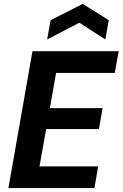

<svg xmlns="http://www.w3.org/2000/svg" viewBox="-20 -962 627 982"><path d="M23 0 146 -700H587L567 -589H267L235 -409H505L486 -302H216L182 -111H482L463 0ZM221 -760 239 -859 403 -942 536 -859 519 -760 386 -846Z"/></svg>

Font: DM Sans 24pt ExtraBold
Style: Italic
Weight: 800
Italic angle: -10°
Designer: Colophon Foundry, Jonny Pinhorn
Foundry: Colophon Foundry
Version: Version 4.004;gftools[0.9.30]